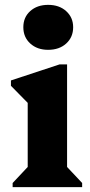

<svg xmlns="http://www.w3.org/2000/svg" viewBox="-20 -770 371 790"><path d="M32 0V-17L110 -100L94 -72V-378L137 -303L25 -417V-439L225 -505H256V-71L241 -99L318 -17V0ZM178 -565Q133 -565 104.5 -591Q76 -617 76 -658Q76 -699 104.5 -724.5Q133 -750 178 -750Q224 -750 252.5 -724Q281 -698 281 -658Q281 -617 252.5 -591Q224 -565 178 -565Z"/></svg>

Font: Platypi Light
Style: Bold
Weight: 700
Version: Version 1.200